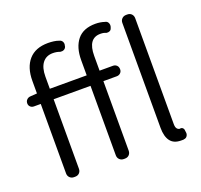

<svg xmlns="http://www.w3.org/2000/svg" viewBox="-139 -965 1187 1135"><g transform="rotate(-20 454.5 -398.0)"><path d="M813 13Q767 13 745.5 -16Q724 -45 724 -99V-759Q724 -775 734.5 -785.5Q745 -796 761 -796H769Q785 -796 795 -785.5Q805 -775 805 -759V-93Q805 -73 812.5 -64Q820 -55 830 -55L834 -56Q849 -56 854 -41L856 -25Q859 -12 852 -0.5Q845 11 831 12Q829 13 828 13Q827 13 813 13ZM64 -474Q51 -474 42 -482.5Q33 -491 33 -504Q33 -518 42 -527Q51 -536 64 -537L107 -540V-619Q107 -703 148.5 -750.5Q190 -798 270 -798Q289 -798 306.5 -795.5Q324 -793 337 -788Q351 -785 357 -773Q363 -761 358 -747V-744Q354 -732 344 -727Q334 -722 321 -724Q301 -732 276 -732Q234 -732 211 -702Q188 -672 188 -616V-540H420V-635Q420 -716 457.5 -762.5Q495 -809 572 -809Q588 -809 603 -806.5Q618 -804 629 -800Q643 -798 649 -786Q655 -774 651 -760L649 -755Q646 -743 636.5 -738.5Q627 -734 615 -736Q606 -740 598.5 -741.5Q591 -743 579 -743Q501 -743 501 -633V-540H585Q599 -540 608.5 -531Q618 -522 618 -506Q618 -492 608.5 -483Q599 -474 585 -474H501V-37Q501 -21 491 -10.5Q481 0 464 0H457Q441 0 430.5 -10.5Q420 -21 420 -37V-474H188V-37Q188 -21 178 -10.5Q168 0 151 0H144Q128 0 117.5 -10.5Q107 -21 107 -37V-474Z"/></g></svg>

Font: Chiron GoRound TC N
Style: Regular
Weight: 350
Designer: Ryoko NISHIZUKA 西塚涼子 (kana, bopomofo & ideographs); Paul D. Hunt (Latin, Greek & Cyrillic); Sandoll Communications 산돌커뮤니
Foundry: Adobe
Version: Version 1.000;hotconv 1.1.1;makeotfexe 2.6.0